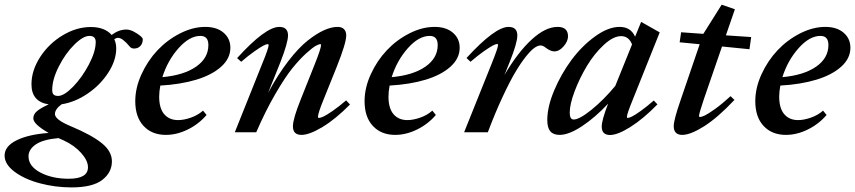

<svg xmlns="http://www.w3.org/2000/svg" viewBox="-91 -567 3665 823"><path d="M215.8 236.3Q146 236.3 80.1 218.8Q14.2 201.2 -28.6 169.2Q-71.3 137.2 -71.3 100.1Q-71.3 59.6 -19.5 34.2Q32.2 8.8 117.7 2.9Q51.8 -34.7 51.8 -59.6Q51.8 -76.7 66.7 -89.8Q81.5 -103 117.7 -119.6Q43.9 -130.9 43.9 -205.6Q43.9 -265.1 81.1 -322.5Q118.2 -379.9 177.5 -415.5Q236.8 -451.2 297.9 -451.2Q357.9 -451.2 387.7 -417Q418 -440.4 450.7 -440.4Q465.3 -440.4 482.9 -431.2Q500.5 -421.9 513.7 -410.6Q521 -403.3 521 -398.9Q521 -380.9 510.7 -369.9Q500.5 -358.9 482.9 -358.9Q471.7 -358.9 463.9 -368.7Q433.6 -404.8 415.5 -404.8Q407.2 -404.8 398.9 -398.9Q407.2 -381.3 407.2 -359.9Q407.2 -308.1 373 -255.4Q338.9 -202.6 284.7 -165.8Q230.5 -128.9 173.3 -120.1Q144.5 -99.1 144.5 -78.1Q144.5 -54.2 212.4 -25.9Q301.3 11.2 345 46.4Q388.7 81.5 388.7 124.5Q388.7 172.4 347.2 204.3Q305.7 236.3 215.8 236.3ZM158.2 -155.8Q183.6 -155.8 222.2 -195.3Q260.7 -234.9 290 -290.5Q319.3 -346.2 319.3 -387.2Q319.3 -413.1 292.5 -413.1Q265.1 -413.1 227.1 -375.2Q189 -337.4 160.9 -281.7Q132.8 -226.1 132.8 -181.2Q132.8 -167.5 138.9 -161.6Q145 -155.8 158.2 -155.8ZM31.2 103Q31.2 145.5 81.8 172.4Q132.3 199.2 203.6 199.2Q286.1 199.2 286.1 149.9Q286.1 121.6 257.1 88.9Q228 56.2 182.6 35.2Q167 28.3 159.7 24.9Q93.3 30.8 62.3 52.2Q31.2 73.7 31.2 103Z M620.1 11.2Q560.1 11.2 524.4 -27.1Q488.8 -65.4 488.8 -133.3Q488.8 -190.4 515.4 -248.5Q542 -306.6 583.7 -351.1Q625.5 -395.5 680.4 -423.6Q735.4 -451.7 789.1 -451.7Q838.4 -451.7 867.4 -426.8Q896.5 -401.9 896.5 -362.3Q896.5 -316.4 856.9 -281Q817.4 -245.6 750.2 -225.3Q683.1 -205.1 596.2 -200.2Q591.3 -174.3 591.3 -152.8Q591.3 -102.5 613 -77.4Q634.8 -52.2 672.4 -52.2Q696.8 -52.2 727.1 -62.7Q757.3 -73.2 779.3 -92.8L794.4 -74.2Q761.2 -35.2 714.1 -12Q667 11.2 620.1 11.2ZM768.1 -413.1Q721.2 -413.1 674.3 -360.4Q627.4 -307.6 605 -236.3Q696.8 -244.6 749.5 -281.2Q802.2 -317.9 802.2 -374Q802.2 -413.1 768.1 -413.1Z M915.5 0 1034.2 -296.9Q1060.5 -360.8 1060.5 -374Q1060.5 -377.9 1056.2 -377.9Q1050.8 -377.9 1037.8 -371.3Q1024.9 -364.7 999.3 -346.7Q973.6 -328.6 942.9 -302.2L925.3 -317.9Q1046.9 -451.7 1106 -451.7Q1143.6 -451.7 1143.6 -415Q1143.6 -384.8 1111.3 -301.3L1058.1 -168.9Q1100.1 -247.1 1144.5 -304.7Q1189 -362.3 1227.5 -392.8Q1266.1 -423.3 1297.9 -437.5Q1329.6 -451.7 1356 -451.7Q1374 -451.7 1383.5 -442.1Q1393.1 -432.6 1393.1 -415Q1393.1 -382.3 1352.1 -279.8L1295.9 -140.1Q1272 -81.5 1272 -66.4Q1272 -61.5 1276.4 -61.5Q1282.7 -61.5 1295.4 -67.4Q1308.1 -73.2 1334.5 -91.3Q1360.8 -109.4 1392.6 -136.7L1409.2 -119.1Q1347.7 -56.6 1291.5 -22.7Q1235.4 11.2 1201.2 11.2Q1164.6 11.2 1164.6 -25.4Q1164.6 -57.6 1197.8 -140.1L1258.3 -292Q1285.2 -359.4 1285.2 -374Q1285.2 -377.9 1281.2 -377.9Q1276.4 -377.9 1262.7 -370.6Q1249 -363.3 1220.9 -337.9Q1192.9 -312.5 1161.9 -274.2Q1130.9 -235.8 1088.9 -163.6Q1046.9 -91.3 1007.3 0Z M1603 11.2Q1543 11.2 1507.3 -27.1Q1471.7 -65.4 1471.7 -133.3Q1471.7 -190.4 1498.3 -248.5Q1524.9 -306.6 1566.7 -351.1Q1608.4 -395.5 1663.3 -423.6Q1718.3 -451.7 1772 -451.7Q1821.3 -451.7 1850.3 -426.8Q1879.4 -401.9 1879.4 -362.3Q1879.4 -316.4 1839.8 -281Q1800.3 -245.6 1733.2 -225.3Q1666 -205.1 1579.1 -200.2Q1574.2 -174.3 1574.2 -152.8Q1574.2 -102.5 1595.9 -77.4Q1617.7 -52.2 1655.3 -52.2Q1679.7 -52.2 1710 -62.7Q1740.2 -73.2 1762.2 -92.8L1777.3 -74.2Q1744.1 -35.2 1697 -12Q1649.9 11.2 1603 11.2ZM1751 -413.1Q1704.1 -413.1 1657.2 -360.4Q1610.4 -307.6 1587.9 -236.3Q1679.7 -244.6 1732.4 -281.2Q1785.2 -317.9 1785.2 -374Q1785.2 -413.1 1751 -413.1Z M1898.4 0 2017.6 -296.9Q2043.9 -362.3 2043.9 -374.5Q2043.9 -378.4 2039.6 -378.4Q2034.2 -378.4 2021 -371.6Q2007.8 -364.7 1982.2 -346.7Q1956.5 -328.6 1925.8 -302.2L1908.7 -318.4Q2030.8 -451.7 2088.9 -451.7Q2126.5 -451.7 2126.5 -415Q2126.5 -383.3 2093.8 -301.3L2071.3 -245.6Q2128.9 -343.3 2188 -397.5Q2247.1 -451.7 2299.3 -451.7Q2343.8 -451.7 2343.8 -411.1Q2343.8 -390.6 2325.2 -368.7Q2306.6 -346.7 2284.7 -346.7Q2269 -346.7 2247.1 -363.3Q2236.3 -372.1 2225.6 -372.1Q2214.8 -372.1 2200.2 -362.1Q2185.5 -352.1 2163.8 -325.2Q2142.1 -298.3 2118.2 -258.1Q2094.2 -217.8 2063 -150.9Q2031.7 -84 2000 0Z M2307.6 11.2Q2280.8 11.2 2267.8 -4.2Q2254.9 -19.5 2254.9 -52.7Q2254.9 -109.4 2284.7 -179.9Q2314.5 -250.5 2358.9 -310.3Q2403.3 -370.1 2459.7 -410.9Q2516.1 -451.7 2564.9 -451.7Q2612.8 -451.7 2631.3 -409.7L2657.2 -473.1L2736.8 -428.2L2621.1 -139.2Q2596.2 -78.6 2596.2 -65.9Q2596.2 -61.5 2599.6 -61.5Q2605.5 -61.5 2617.7 -67.4Q2629.9 -73.2 2655 -91.1Q2680.2 -108.9 2711.4 -136.2L2727.1 -119.6Q2665.5 -56.6 2610.8 -22.5Q2556.2 11.7 2523.9 11.7Q2488.3 11.7 2488.3 -24.4Q2488.3 -52.2 2515.6 -122.6Q2460.9 -64 2404.3 -26.4Q2347.7 11.2 2307.6 11.2ZM2351.1 -84Q2351.1 -54.7 2368.2 -54.7Q2392.6 -54.7 2444.6 -96.7Q2496.6 -138.7 2546.4 -198.7L2618.2 -376.5Q2604.5 -412.1 2571.3 -412.1Q2537.6 -412.1 2497.1 -374.5Q2456.5 -336.9 2425 -284.7Q2393.6 -232.4 2372.3 -176.3Q2351.1 -120.1 2351.1 -84Z M2833.5 11.2Q2796.9 11.2 2796.9 -26.4Q2796.9 -53.2 2827.1 -140.1L2908.2 -377.4L2822.3 -385.7L2828.6 -428.7L2923.8 -421.9L3002.4 -546.9L3059.1 -527.3L3020.5 -415.5L3128.9 -408.2L3121.6 -356L3003.9 -367.7L2926.8 -144Q2905.3 -80.6 2905.3 -69.3Q2905.3 -65.4 2909.2 -65.4Q2916 -65.4 2930.2 -72Q2944.3 -78.6 2974.6 -100.3Q3004.9 -122.1 3040.5 -154.8L3057.1 -138.7Q2985.4 -62.5 2927 -25.6Q2868.7 11.2 2833.5 11.2Z M3277.8 11.2Q3217.8 11.2 3182.1 -27.1Q3146.5 -65.4 3146.5 -133.3Q3146.5 -190.4 3173.1 -248.5Q3199.7 -306.6 3241.5 -351.1Q3283.2 -395.5 3338.1 -423.6Q3393.1 -451.7 3446.8 -451.7Q3496.1 -451.7 3525.1 -426.8Q3554.2 -401.9 3554.2 -362.3Q3554.2 -316.4 3514.6 -281Q3475.1 -245.6 3408 -225.3Q3340.8 -205.1 3253.9 -200.2Q3249 -174.3 3249 -152.8Q3249 -102.5 3270.8 -77.4Q3292.5 -52.2 3330.1 -52.2Q3354.5 -52.2 3384.8 -62.7Q3415 -73.2 3437 -92.8L3452.1 -74.2Q3418.9 -35.2 3371.8 -12Q3324.7 11.2 3277.8 11.2ZM3425.8 -413.1Q3378.9 -413.1 3332 -360.4Q3285.2 -307.6 3262.7 -236.3Q3354.5 -244.6 3407.2 -281.2Q3460 -317.9 3460 -374Q3460 -413.1 3425.8 -413.1Z"/></svg>

Font: Elstob 10pt SemiBold
Style: Italic
Weight: 600
Italic angle: -20°
Designer: Peter S. Baker
Version: Version 1.015